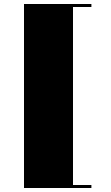

<svg xmlns="http://www.w3.org/2000/svg" viewBox="-20 -820 557 960"><path d="M437 -800V-785H345V105H437V120H100V-800Z"/></svg>

Font: Kalnia Thin
Style: Bold
Weight: 700
Version: Version 1.105